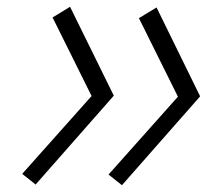

<svg xmlns="http://www.w3.org/2000/svg" viewBox="-20 -533 660 566"><path d="M389.5 -479.5 504.5 -248 300 -18.5 339.5 13 570 -249 441.5 -511ZM135 -481.5 250 -250 45.5 -20.5 85 11 315.5 -251 186.5 -513Z"/></svg>

Font: Monaspace Neon ExtraLight
Style: Italic
Weight: 200
Italic angle: -11°
Designer: Riley Cran & the Lettermatic Team
Foundry: Lettermatic
Version: Version 1.200 (Monaspace Neon)